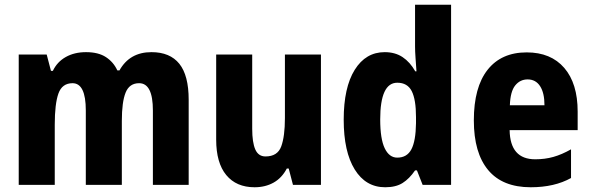

<svg xmlns="http://www.w3.org/2000/svg" viewBox="-20 -780 2491 810"><path d="M619 -560Q697 -560 736.5 -511Q776 -462 776 -359V0H625V-314Q625 -429 567 -429Q526 -429 510 -389.5Q494 -350 494 -270V0H342V-314Q342 -429 286 -429Q242 -429 226.5 -385.5Q211 -342 211 -254V0H59V-550H177L195 -481H203Q221 -519 257.5 -539.5Q294 -560 343 -560Q395 -560 427 -539Q459 -518 475 -483H484Q527 -560 619 -560Z M1334 -550V0H1216L1198 -69H1190Q1169 -29 1134 -9.5Q1099 10 1054 10Q977 10 934.5 -41.5Q892 -93 892 -191V-550H1044V-237Q1044 -179 1057 -149.5Q1070 -120 1100 -120Q1151 -120 1166.5 -162.5Q1182 -205 1182 -282V-550Z M1605 10Q1523 10 1476.5 -65Q1430 -140 1430 -275Q1430 -411 1476.5 -485.5Q1523 -560 1603 -560Q1647 -560 1678.5 -539Q1710 -518 1732 -479H1737Q1735 -509 1733 -536Q1731 -563 1731 -584V-760H1883V0H1763L1739 -61H1731Q1707 -26 1678.5 -8Q1650 10 1605 10ZM1656 -115Q1697 -115 1715.5 -150Q1734 -185 1735 -260V-286Q1735 -360 1717 -395.5Q1699 -431 1656 -431Q1584 -431 1584 -276Q1584 -194 1603 -154.5Q1622 -115 1656 -115Z M2202 -559Q2304 -559 2360.5 -493.5Q2417 -428 2417 -309V-231H2130Q2132 -108 2238 -108Q2279 -108 2314.5 -118Q2350 -128 2389 -150V-29Q2319 10 2219 10Q2100 10 2039.5 -62.5Q1979 -135 1979 -272Q1979 -412 2037 -485.5Q2095 -559 2202 -559ZM2206 -445Q2174 -445 2153.5 -419.5Q2133 -394 2131 -336H2277Q2277 -388 2258.5 -416.5Q2240 -445 2206 -445Z"/></svg>

Font: Noto Sans Devanagari Condensed ExtraBold
Style: Regular
Weight: 800
Width: 3
Designer: Jelle Bosma - Monotype Design Team
Foundry: Monotype Imaging Inc.
Version: Version 2.004; ttfautohint (v1.8.4.7-5d5b)